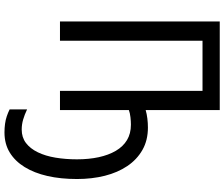

<svg xmlns="http://www.w3.org/2000/svg" viewBox="-92 -662 1002 858"><g transform="rotate(90 409.0 -233.0)"><path d="M472 -383Q489 -388 509.5 -390.5Q530 -393 550 -393Q607 -393 650 -368.5Q693 -344 722 -301Q751 -258 765.5 -200.5Q780 -143 780 -76Q780 -3 766.5 56Q753 115 726.5 158Q700 201 661.5 224.5Q623 248 572 248Q552 248 533.5 245.5Q515 243 499 237.5Q483 232 469 225V147Q492 158 514 164.5Q536 171 559 171Q594 171 619 152Q644 133 660.5 99Q677 65 684.5 20Q692 -25 692 -76Q692 -129 682.5 -173Q673 -217 654 -249.5Q635 -282 606 -299.5Q577 -317 537 -317Q522 -317 504 -315Q486 -313 472 -308V0H386V-637H162V0H76V-714H472Z"/></g></svg>

Font: Noto Sans Display Condensed
Style: Regular
Weight: 400
Width: 3
Designer: Monotype Design Team
Foundry: Monotype Imaging Inc.
Version: Version 2.003